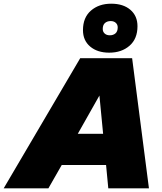

<svg xmlns="http://www.w3.org/2000/svg" viewBox="-83 -1019 879 1039"><path d="M-63 0 351 -704H632L723 0H503L491 -126H251L179 0ZM338 -295H475L455 -502ZM519 -999Q584 -999 622.5 -966Q661 -933 661 -877Q661 -809 618 -771.5Q575 -734 508 -734Q444 -734 405 -767Q366 -800 366 -856Q366 -924 409 -961.5Q452 -999 519 -999ZM516 -905Q497 -905 485 -894.5Q473 -884 473 -862Q473 -847 483.5 -837.5Q494 -828 511 -828Q530 -828 542 -838.5Q554 -849 554 -871Q554 -886 543.5 -895.5Q533 -905 516 -905Z"/></svg>

Font: Prodigy Sans Black
Style: Italic
Weight: 900
Italic angle: -13°
Designer: Wei Huang
Foundry: Wei Huang
Version: Version 1.003; ttfautohint (v1.8.3)